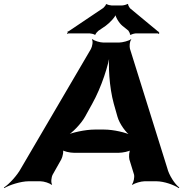

<svg xmlns="http://www.w3.org/2000/svg" viewBox="-83 -929 939 984"><path d="M580 -112 604 -34C607 -21 602 7 593 16L597 18C606 10 640 0 658 0H718C758 0 810 19 833 35L836 32C813 15 783 -31 774 -68L583 -679C580 -691 581 -718 590 -726L588 -728C579 -720 544 -711 528 -711H446C430 -711 399 -720 392 -728L388 -726C395 -718 390 -691 383 -678L25 -67C6 -31 -36 15 -63 32L-61 35C-35 19 24 0 64 0H124C142 0 173 10 180 18L184 16C177 7 180 -21 187 -34L231 -112C238 -125 245 -156 238 -164L234 -162C241 -153 277 -146 295 -146H526C544 -146 582 -153 591 -162L587 -164C578 -156 577 -125 580 -112ZM353 -331 390 -398C437 -482 474 -597 483 -664H479C470 -597 477 -482 500 -398L519 -331C529 -295 563 -247 590 -230L592 -234C565 -250 497 -265 451 -265H402C356 -265 284 -250 253 -234L257 -231C287 -247 333 -295 353 -331ZM729 -766 583 -887C580 -891 572 -904 574 -907L570 -909C567 -905 548 -901 542 -901H489C483 -901 466 -905 464 -908L460 -907C461 -904 450 -891 446 -888L269 -769C268 -768 265 -768 264 -768L263 -765C263 -764 264 -763 264 -762C264 -760 261 -758 260 -757L262 -755C263 -756 267 -758 269 -758H376C382 -758 400 -754 402 -751L407 -752C405 -755 417 -768 421 -771L459 -797C480 -812 511 -845 513 -861H508C506 -845 527 -811 544 -797L575 -772C578 -768 585 -755 583 -752L588 -750C590 -754 609 -758 615 -758H726C727 -758 728 -756 729 -755L734 -758C733 -759 730 -760 730 -761C730 -762 733 -762 734 -763L731 -766Z"/></svg>

Font: Asimov
Style: EdgeWideIt
Weight: 500
Designer: Google
Version: Version 2.000980: 2014